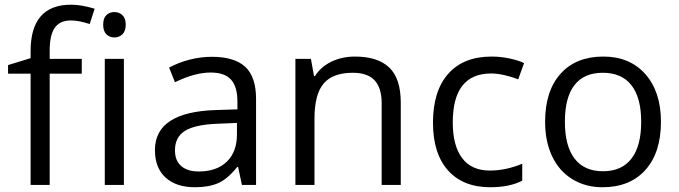

<svg xmlns="http://www.w3.org/2000/svg" viewBox="-20 -785 2882 815"><path d="M327.1 -472.2H190.9V0H109.9V-472.2H14.2V-508.8L109.9 -538.1V-567.9Q109.9 -765.1 282.2 -765.1Q324.7 -765.1 381.8 -748L360.8 -683.1Q314 -698.2 280.8 -698.2Q234.9 -698.2 212.9 -667.7Q190.9 -637.2 190.9 -569.8V-535.2H327.1ZM505.9 0H424.8V-535.2H505.9ZM418 -680.2Q418 -708 431.6 -720.9Q445.3 -733.9 465.8 -733.9Q485.4 -733.9 499.5 -720.7Q513.7 -707.5 513.7 -680.2Q513.7 -652.8 499.5 -639.4Q485.4 -626 465.8 -626Q445.3 -626 431.6 -639.4Q418 -652.8 418 -680.2Z M1006.8 0 990.7 -76.2H986.8Q946.8 -25.9 907 -8.1Q867.2 9.8 807.6 9.8Q728 9.8 682.9 -31.2Q637.7 -72.3 637.7 -147.9Q637.7 -310.1 897 -317.9L987.8 -320.8V-354Q987.8 -417 960.7 -447Q933.6 -477.1 874 -477.1Q807.1 -477.1 722.7 -436L697.8 -498Q737.3 -519.5 784.4 -531.7Q831.5 -543.9 878.9 -543.9Q974.6 -543.9 1020.8 -501.5Q1066.9 -459 1066.9 -365.2V0ZM823.7 -57.1Q899.4 -57.1 942.6 -98.6Q985.8 -140.1 985.8 -214.8V-263.2L904.8 -259.8Q808.1 -256.3 765.4 -229.7Q722.7 -203.1 722.7 -147Q722.7 -103 749.3 -80.1Q775.9 -57.1 823.7 -57.1Z M1600.1 0V-346.2Q1600.1 -411.6 1570.3 -443.8Q1540.5 -476.1 1477.1 -476.1Q1393.1 -476.1 1354 -430.7Q1314.9 -385.3 1314.9 -280.8V0H1233.9V-535.2H1299.8L1313 -461.9H1316.9Q1341.8 -501.5 1386.7 -523.2Q1431.6 -544.9 1486.8 -544.9Q1583.5 -544.9 1632.3 -498.3Q1681.2 -451.7 1681.2 -349.1V0Z M2061.5 9.8Q1945.3 9.8 1881.6 -61.8Q1817.9 -133.3 1817.9 -264.2Q1817.9 -398.4 1882.6 -471.7Q1947.3 -544.9 2066.9 -544.9Q2105.5 -544.9 2144 -536.6Q2182.6 -528.3 2204.6 -517.1L2179.7 -448.2Q2152.8 -459 2121.1 -466.1Q2089.4 -473.1 2064.9 -473.1Q1901.9 -473.1 1901.9 -265.1Q1901.9 -166.5 1941.7 -113.8Q1981.4 -61 2059.6 -61Q2126.5 -61 2196.8 -89.8V-18.1Q2143.1 9.8 2061.5 9.8Z M2785.6 -268.1Q2785.6 -137.2 2719.7 -63.7Q2653.8 9.8 2537.6 9.8Q2465.8 9.8 2410.2 -23.9Q2354.5 -57.6 2324.2 -120.6Q2293.9 -183.6 2293.9 -268.1Q2293.9 -398.9 2359.4 -471.9Q2424.8 -544.9 2541 -544.9Q2653.3 -544.9 2719.5 -470.2Q2785.6 -395.5 2785.6 -268.1ZM2377.9 -268.1Q2377.9 -165.5 2418.9 -111.8Q2460 -58.1 2539.6 -58.1Q2619.1 -58.1 2660.4 -111.6Q2701.7 -165 2701.7 -268.1Q2701.7 -370.1 2660.4 -423.1Q2619.1 -476.1 2538.6 -476.1Q2459 -476.1 2418.5 -423.8Q2377.9 -371.6 2377.9 -268.1Z"/></svg>

Font: Open Sans Y to K
Style: Regular
Weight: 400
Version: Version 1.10